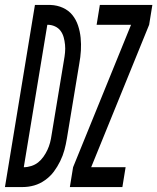

<svg xmlns="http://www.w3.org/2000/svg" viewBox="-63 -755 635 775"><path d="M219 0 232 -80 466 -655H327L340 -735H552L539 -655L305 -80H444L431 0ZM-43 0 78 -735H141Q168 -734 191 -723.5Q214 -713 229 -694.5Q244 -676 252 -652Q260 -628 262.5 -602.5Q265 -577 263.5 -551Q262 -525 257 -498L207 -196Q203 -172 197 -149.5Q191 -127 180 -104.5Q169 -82 154.5 -62.5Q140 -43 119 -28Q98 -13 75 -6.5Q52 0 29 0ZM33 -80Q48 -80 63.5 -85Q79 -90 91 -99.5Q103 -109 112.5 -122.5Q122 -136 128.5 -150Q135 -164 139 -179Q143 -194 145 -209L195 -511Q198 -527 199.5 -543Q201 -559 199.5 -574.5Q198 -590 194 -604.5Q190 -619 181.5 -630.5Q173 -642 159 -648.5Q145 -655 129 -655H128Z"/></svg>

Font: Iosevka SS18 Medium
Style: Italic
Weight: 500
Italic angle: -9°
Monospace: yes
Designer: Belleve Invis
Foundry: Belleve Invis
Version: Version 25.1.1; ttfautohint (v1.8.4)